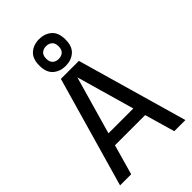

<svg xmlns="http://www.w3.org/2000/svg" viewBox="-282 -1053 1147 1147"><g transform="rotate(-45 291.0 -480.0)"><path d="M15 0 215 -700H367L567 0H473L418 -191H163L109 0ZM186 -269H396L291 -637ZM290 -734Q243 -734 211.5 -761.5Q180 -789 180 -847Q180 -905 211.5 -932.5Q243 -960 290 -960Q338 -960 369.5 -932.5Q401 -905 401 -847Q401 -789 369.5 -761.5Q338 -734 290 -734ZM290 -793Q313 -793 328 -806Q343 -819 343 -847Q343 -875 328 -888Q313 -901 290 -901Q268 -901 253 -888Q238 -875 238 -847Q238 -819 253 -806Q268 -793 290 -793Z"/></g></svg>

Font: Orienta
Style: Regular
Weight: 400
Designer: Eduardo Rodriguez Tunni
Foundry: Eduardo Rodriguez Tunni
Version: Version 1.002; ttfautohint (v1.8.4.7-5d5b);gftools[0.9.23]